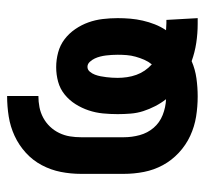

<svg xmlns="http://www.w3.org/2000/svg" viewBox="-38 -530 576 540"><g transform="rotate(-90 250.0 -260.0)"><path d="M453 8Q426 8 399.5 4Q373 0 348 -9Q325 1 299.5 4.5Q274 8 249 8Q220 8 192 3.5Q164 -1 138 -13Q112 -25 90.5 -45Q69 -65 55.5 -90Q42 -115 36.5 -143Q31 -171 31 -200V-320Q31 -349 36.5 -377Q42 -405 55.5 -430.5Q69 -456 90.5 -475.5Q112 -495 138 -507Q164 -519 192.5 -523.5Q221 -528 250 -528V-440Q234 -440 218.5 -437Q203 -434 189 -426.5Q175 -419 164 -407.5Q153 -396 146 -381.5Q139 -367 136.5 -351.5Q134 -336 134 -320V-200Q134 -177 140 -155Q146 -133 160.5 -116Q175 -99 196.5 -90.5Q218 -82 241 -81Q230 -95 221.5 -111.5Q213 -128 207.5 -145Q202 -162 200.5 -180.5Q199 -199 199 -217Q199 -238 201 -258.5Q203 -279 209.5 -298.5Q216 -318 227 -335.5Q238 -353 254 -366Q270 -379 290 -384.5Q310 -390 331 -390Q352 -390 372.5 -384.5Q393 -379 409.5 -366.5Q426 -354 438 -336.5Q450 -319 457 -299.5Q464 -280 466.5 -259Q469 -238 469 -217Q469 -199 467.5 -181.5Q466 -164 462 -146.5Q458 -129 451.5 -112.5Q445 -96 435 -81Q440 -81 445 -80.5Q450 -80 455 -80Q457 -80 459.5 -80Q462 -80 464 -80L469 8Q465 8 461 8Q457 8 453 8ZM339 -121Q347 -131 352 -142.5Q357 -154 360.5 -166.5Q364 -179 365 -191.5Q366 -204 366 -217Q366 -225 365.5 -233.5Q365 -242 364 -250Q363 -258 361 -266Q359 -274 355.5 -281.5Q352 -289 346 -295.5Q340 -302 332 -302Q324 -302 318.5 -295.5Q313 -289 310 -281Q307 -273 305.5 -265Q304 -257 303 -249Q302 -241 301.5 -233Q301 -225 301 -217Q301 -204 303 -190.5Q305 -177 309.5 -164.5Q314 -152 321.5 -141Q329 -130 339 -121Z"/></g></svg>

Font: Zed Mono
Style: Bold
Weight: 700
Monospace: yes
Designer: Belleve Invis
Foundry: Belleve Invis
Version: Version 1.0.0; ttfautohint (v1.8.4)